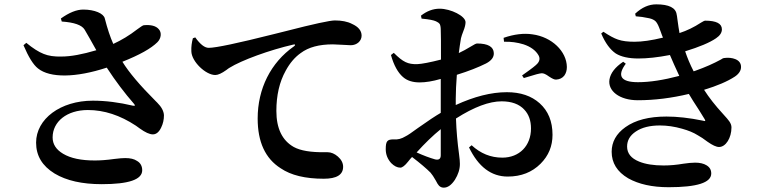

<svg xmlns="http://www.w3.org/2000/svg" viewBox="-20 -814 3507 883"><path d="M448 33C572 33 634 12 634 -31C634 -50 626 -65 610 -74C597 -83 579 -87 556 -87C546 -87 529 -86 506 -83C471 -78 441 -76 416 -76C353 -76 305 -86 270 -107C238 -126 222 -151 222 -182C222 -255 288 -308 384 -308C459 -308 532 -284 605 -236C609 -233 615 -229 623 -223C648 -205 668 -196 683 -196C698 -196 711 -206 721 -227C730 -245 734 -264 734 -284C733 -303 723 -322 703 -342C701 -344 698 -347 695 -350C624 -421 573 -481 543 -530C621 -561 675 -591 704 -620C721 -637 725 -664 710 -680C697 -695 674 -701 641 -698C636 -697 626 -690 611 -679C575 -651 538 -629 501 -612C487 -643 474 -682 462 -729C457 -752 415 -770 363 -770C332 -770 298 -756 260 -729L264 -715C321 -711 356 -699 369 -678C381 -658 399 -626 423 -583C359 -564 306 -554 263 -554C230 -553 203 -557 181 -566C158 -575 131 -592 101 -617L88 -606C111 -552 133 -516 155 -499C210 -455 328 -456 471 -503C512 -440 554 -385 595 -338C603 -329 602 -326 591 -328C528 -343 466 -351 407 -351C258 -351 146 -267 146 -158C146 -98 174 -51 231 -16C286 17 358 33 448 33Z M1469 8C1528 8 1558 -10 1558 -47C1558 -64 1550 -80 1534 -94C1519 -107 1503 -114 1486 -114C1484 -114 1480 -114 1475 -114C1410 -113 1362 -121 1331 -138C1278 -168 1251 -223 1251 -304C1251 -375 1265 -437 1294 -489C1313 -524 1336 -551 1363 -570C1399 -597 1448 -610 1511 -610C1520 -610 1535 -609 1554 -608C1572 -607 1585 -606 1593 -606C1622 -606 1643 -626 1643 -650C1643 -673 1628 -691 1599 -704C1578 -715 1551 -720 1520 -720C1498 -720 1423 -704 1295 -671C1282 -668 1264 -663 1239 -657C1072 -615 973 -594 940 -594C921 -594 901 -610 878 -642L867 -638C862 -619 859 -599 860 -578C861 -531 926 -469 970 -469C983 -469 1000 -477 1021 -492C1027 -497 1032 -500 1035 -502C1091 -537 1220 -584 1329 -609C1338 -612 1340 -606 1332 -601C1225 -526 1165 -406 1165 -269C1165 -161 1200 -85 1271 -40C1318 -8 1384 8 1469 8Z M2021 49C2039 49 2056 37 2072 13C2087 -11 2095 -35 2095 -60C2095 -69 2094 -85 2091 -106C2084 -157 2079 -211 2077 -269C2160 -322 2230 -348 2287 -348C2333 -348 2368 -335 2391 -310C2412 -288 2422 -259 2422 -223C2422 -144 2369 -89 2290 -89C2237 -89 2190 -108 2149 -146L2137 -136C2180 -47 2239 -2 2315 -2C2377 -2 2427 -22 2466 -61C2503 -98 2521 -142 2521 -194C2521 -256 2501 -304 2462 -339C2424 -373 2374 -390 2311 -390C2239 -390 2161 -370 2076 -331V-361C2076 -392 2078 -429 2081 -470C2136 -487 2181 -505 2215 -522C2240 -535 2252 -551 2251 -570C2250 -599 2224 -614 2174 -614C2170 -614 2161 -610 2147 -601C2126 -588 2107 -578 2090 -570C2093 -593 2096 -615 2100 -638C2102 -647 2106 -658 2111 -671C2118 -688 2121 -702 2121 -712C2121 -740 2053 -774 2002 -774C1971 -774 1943 -763 1916 -742L1919 -728C1920 -728 1921 -728 1923 -728C1954 -725 1974 -721 1985 -716C1994 -712 1999 -708 2002 -704C2005 -699 2007 -689 2007 -676C2008 -660 2008 -615 2008 -540C1957 -527 1921 -520 1899 -519C1856 -518 1834 -528 1791 -571L1778 -561C1791 -514 1810 -480 1833 -460C1852 -443 1878 -435 1910 -435C1937 -435 1969 -440 2007 -451V-371V-295C1983 -281 1948 -258 1903 -226C1873 -204 1854 -191 1845 -187C1827 -176 1809 -171 1790 -173C1761 -173 1754 -165 1754 -128C1754 -104 1762 -83 1779 -64C1793 -50 1807 -43 1821 -43C1830 -43 1842 -52 1857 -71C1864 -80 1870 -87 1875 -92C1913 -63 1941 -39 1960 -20C1967 -12 1975 0 1984 16C1990 28 1995 36 1999 40C2005 46 2012 49 2021 49ZM1981 -81C1956 -88 1927 -99 1896 -113C1934 -155 1971 -191 2007 -220V-100C2007 -83 1998 -77 1981 -81ZM2538 -448C2554 -449 2566 -455 2575 -466C2583 -477 2587 -490 2587 -506C2586 -578 2518 -644 2429 -656C2390 -662 2345 -657 2296 -640L2298 -622C2329 -623 2359 -619 2388 -610C2421 -599 2444 -582 2457 -559C2464 -546 2462 -533 2451 -521C2445 -514 2425 -498 2392 -475C2387 -471 2383 -468 2381 -467L2389 -455C2393 -456 2400 -458 2409 -461C2440 -471 2460 -476 2470 -477C2479 -478 2490 -473 2505 -462C2520 -452 2531 -447 2538 -448Z M3055 47C3186 47 3251 26 3251 -16C3251 -33 3244 -45 3229 -54C3216 -62 3198 -66 3177 -66C3161 -66 3143 -64 3122 -61C3093 -56 3063 -53 3032 -53C2986 -53 2948 -59 2919 -71C2882 -86 2864 -109 2864 -140C2864 -168 2877 -191 2904 -209C2932 -228 2969 -237 3015 -237C3048 -237 3082 -232 3117 -222C3146 -214 3170 -204 3189 -192C3202 -185 3217 -175 3234 -162C3257 -146 3274 -138 3287 -138C3318 -138 3344 -180 3344 -228C3344 -237 3341 -246 3334 -256C3329 -263 3320 -274 3306 -289C3270 -328 3241 -365 3218 -401C3277 -419 3325 -439 3360 -462C3379 -475 3388 -490 3388 -506C3388 -523 3379 -535 3362 -542C3347 -548 3329 -550 3309 -547C3307 -547 3302 -545 3295 -540C3262 -522 3224 -505 3179 -489L3170 -486C3154 -517 3141 -548 3131 -578C3196 -598 3244 -618 3273 -638C3291 -650 3300 -664 3300 -679C3300 -706 3274 -719 3222 -719C3220 -719 3214 -716 3204 -710C3172 -689 3139 -673 3105 -662C3102 -677 3099 -699 3095 -728C3094 -737 3093 -744 3092 -747C3088 -778 3057 -794 2998 -794C2964 -794 2932 -780 2901 -751L2904 -739C2922 -738 2943 -735 2966 -730C2979 -727 2989 -722 2995 -716C3000 -711 3006 -701 3011 -688C3013 -683 3016 -676 3019 -667C3023 -656 3026 -647 3029 -641C2976 -628 2933 -622 2898 -622C2867 -622 2842 -625 2822 -632C2804 -638 2782 -650 2755 -668L2745 -660C2764 -615 2787 -585 2812 -568C2836 -553 2871 -545 2916 -545C2956 -545 3004 -550 3061 -561C3073 -533 3087 -501 3104 -465C3032 -446 2969 -436 2914 -436C2834 -436 2817 -466 2858 -521L2846 -530C2809 -505 2788 -478 2783 -449C2774 -396 2829 -353 2913 -353C2990 -353 3069 -363 3148 -382C3159 -363 3175 -338 3194 -309C3207 -288 3216 -274 3220 -267C3226 -258 3224 -255 3213 -259C3150 -272 3094 -278 3045 -278C2965 -278 2902 -262 2856 -229C2814 -199 2793 -161 2793 -116C2793 -65 2818 -24 2869 6C2917 33 2979 47 3055 47Z"/></svg>

Font: AllPunType Bold
Style: Regular
Weight: 700
Version: 1.0